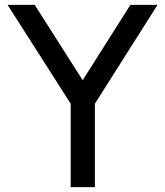

<svg xmlns="http://www.w3.org/2000/svg" viewBox="-20 -765 675 785"><path d="M269 0V-341L11 -745H122L318 -437L513 -745H624L368 -341V0Z"/></svg>

Font: Pitagon Sans Text Medium
Style: Regular
Weight: 500
Designer: Travis Tran
Foundry: Pitagon
Version: Version 1.000; ttfautohint (v1.8.4.7-5d5b);gftools[0.9.26]